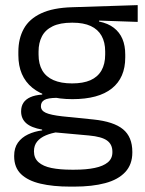

<svg xmlns="http://www.w3.org/2000/svg" viewBox="-20 -524 552 732"><path d="M256 -146Q156.5 -146 103.2 -189.5Q50 -233 50 -314V-326.5Q50 -377 70.8 -414.5Q91.5 -452 137 -473.2Q182.5 -494.5 256 -496.5L505 -504.5V-440.5L358 -445.5L357.5 -442Q392 -435 414 -418Q436 -401 446.8 -375.5Q457.5 -350 457.5 -316V-305Q457.5 -227.5 406.5 -186.8Q355.5 -146 256 -146ZM252.5 123H264Q309 123 341.2 116.2Q373.5 109.5 391 95Q408.5 80.5 408.5 56.5V54.5Q408.5 26.5 388.2 11.8Q368 -3 319 -7.5L181 -20L204 -21Q176 -17 154.8 -8Q133.5 1 121.5 15.8Q109.5 30.5 109.5 52.5V53.5Q109.5 79 127 94.5Q144.5 110 176.5 116.5Q208.5 123 252.5 123ZM262.5 187.5H248Q182 187.5 134.2 176.2Q86.5 165 60.2 139.8Q34 114.5 34 72V70Q34 40 48.2 20Q62.5 0 86.8 -11.5Q111 -23 141 -27L140.5 -30Q99.5 -37 80 -54.2Q60.5 -71.5 60.5 -99V-99.5Q60.5 -118.5 69.2 -132Q78 -145.5 95.8 -153.5Q113.5 -161.5 141 -163.5V-173.5L234 -150L196 -151Q162 -150.5 149 -142.8Q136 -135 136 -119.5V-119Q136 -102.5 154.5 -94Q173 -85.5 217.5 -80.5L336 -68.5Q413.5 -60.5 449 -31.2Q484.5 -2 484.5 55V57.5Q484.5 103 457.5 132Q430.5 161 381 174.2Q331.5 187.5 262.5 187.5ZM255 -206Q297 -206 324.8 -218.2Q352.5 -230.5 366.8 -255.2Q381 -280 381 -316V-328Q381 -363 367.2 -387.5Q353.5 -412 326 -424.8Q298.5 -437.5 257 -437.5H254Q209 -437.5 180.8 -423.8Q152.5 -410 139.8 -385.2Q127 -360.5 127 -327.5V-316Q127 -280 141.2 -255.5Q155.5 -231 184 -218.5Q212.5 -206 255 -206Z"/></svg>

Font: Anek Kannada Medium
Style: Regular
Weight: 400
Version: Version 1.003